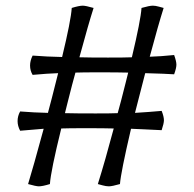

<svg xmlns="http://www.w3.org/2000/svg" viewBox="-20 -602 684 677"><path d="M492 -344 456 -204Q506 -207 550 -211Q558 -191 558 -178Q558 -167 550 -143L487 -146L442 -148Q406 6 403 47Q375 55 364 55Q354 55 341.5 51.5Q329 48 325 47Q351 -36 381 -149Q348 -150 284 -150Q220 -150 196 -149Q159 1 156 47Q130 55 117 55Q107 55 79 47Q96 -8 134 -148L51 -141Q42 -158 42 -175Q42 -193 51 -209Q101 -205 149 -204L163 -257L185 -344Q150 -343 95 -338Q86 -353 86 -371Q86 -388 95 -406Q147 -402 199 -401Q230 -529 233 -574Q259 -582 272 -582Q282 -582 310 -574Q292 -518 260 -400Q294 -399 361 -399Q421 -399 445 -400Q476 -530 479 -574Q507 -582 519 -582Q528 -582 540.5 -578.5Q553 -575 557 -574Q538 -514 508 -402Q546 -403 594 -408Q602 -386 602 -374Q602 -362 594 -340Q566 -342 492 -344ZM423 -310 432 -346Q397 -347 329 -347Q269 -347 246 -346Q236 -311 218 -239L209 -203Q245 -202 317 -202Q373 -202 395 -203Q405 -238 423 -310Z"/></svg>

Font: Mirza
Style: Regular
Weight: 400
Designer: Arabic design by Kourosh Beigpour, Latin design by Eduardo Tunni, engineering by Lasse Fister
Version: Version 1.0010g